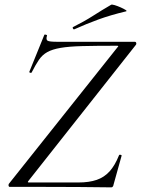

<svg xmlns="http://www.w3.org/2000/svg" viewBox="-20 -805 607 827"><path d="M459.6 2Q392.6 1 316.7 0.5Q240.8 0 165.3 0Q89.8 0 22 0Q18 0 17 -4.5Q16 -9 18 -13L485 -600Q490 -605 489.5 -606.5Q489 -608 483 -608Q393.4 -608 335.2 -606.5Q277 -605 241.1 -598.8Q205.2 -592.6 183.7 -580.6Q162.2 -568.6 147.9 -547.6Q133.6 -526.6 116.8 -493.8Q115.6 -490 110.2 -491.5Q104.8 -493 106.8 -497L171 -655Q172.2 -657 178.2 -655.5Q184.2 -654 182.2 -651Q177.2 -634 185.2 -629.5Q193.2 -625 227.2 -625Q282.2 -625 361.3 -625Q440.4 -625 560.4 -625Q565.4 -625 566.8 -620Q568.2 -615 565.4 -612L103.4 -27Q99.4 -22 99.9 -20.5Q100.4 -19 105.4 -19Q176 -19 229.7 -19Q283.4 -19 317 -19Q364 -19 396.7 -30.3Q429.4 -41.6 452.3 -67.1Q475.2 -92.6 492.4 -135.6Q493.6 -139.6 499.5 -138.2Q505.4 -136.8 503.6 -133.6L468.6 -8Q468.6 -5 466 -1.5Q463.4 2 459.6 2ZM300.6 -679Q296.6 -677 294.1 -682.5Q291.6 -688 295.6 -689Q342.8 -712.6 381.2 -737.2Q419.6 -761.8 458.2 -784.2Q461.6 -786.6 473.9 -782.9Q486.2 -779.2 499.7 -773.2Q513.2 -767.2 520.9 -762.2Q528.6 -757.2 522.6 -756Q455.6 -740 403.6 -721Q351.6 -702 300.6 -679Z"/></svg>

Font: Cormorant Infant Light
Style: Italic
Weight: 300
Italic angle: -10°
Designer: Christian Thalmann (Catharsis Fonts)
Foundry: Catharsis Fonts
Version: Version 4.001